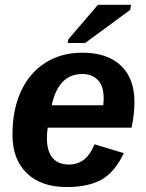

<svg xmlns="http://www.w3.org/2000/svg" viewBox="-20 -753 596 783"><path d="M174.8 -232.4Q171.4 -215.3 171.4 -189Q171.4 -137.2 194.1 -109.6Q216.8 -82 261.2 -82Q333 -82 365.2 -164.6L484.9 -128.4Q448.2 -50.8 394 -20.5Q339.8 9.8 252 9.8Q147.9 9.8 89.4 -46.6Q30.8 -103 30.8 -204.1Q30.8 -305.2 65.9 -381.3Q101.1 -457 165.8 -497.6Q230.5 -538.1 315.4 -538.1Q417.5 -538.1 472.9 -485.6Q528.3 -433.1 528.3 -337.4Q528.3 -289.1 516.6 -232.4ZM190.9 -323.7H401.4L402.8 -351.1Q402.8 -403.3 378.7 -427.2Q354.5 -451.2 315.4 -451.2Q218.3 -451.2 190.9 -323.7ZM510.7 -712.4 327.1 -577.6H255.9L258.8 -592.8L379.4 -733.4H514.6Z"/></svg>

Font: Arimo
Style: Bold Italic
Weight: 700
Italic angle: -12°
Designer: Steve Matteson
Foundry: Monotype Imaging Inc.
Version: Version 1.33